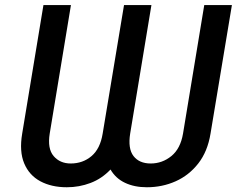

<svg xmlns="http://www.w3.org/2000/svg" viewBox="-20 -748 963 777"><path d="M69.8 -207.5 155.8 -727.5H267.1L181.2 -207.5Q171.4 -146.5 197 -116.5Q222.7 -86.4 266.1 -86.4Q315.4 -86.4 350.6 -116.5Q385.7 -146.5 395.5 -207.5L481.9 -727.5H592.8L506.8 -207.5Q497.1 -146.5 520.3 -116.5Q543.5 -86.4 589.8 -86.4Q636.7 -86.4 673.6 -116.5Q710.4 -146.5 720.7 -207.5L806.6 -727.5H918.5L832 -207.5Q820.3 -135.3 782.7 -86.9Q745.1 -38.6 690.9 -14.4Q636.7 9.8 574.2 9.8Q523.9 9.8 486.1 -8.1Q448.2 -25.9 427.2 -62Q392.1 -24.9 346.4 -7.6Q300.8 9.8 250.5 9.8Q188.5 9.8 143.3 -14.4Q98.1 -38.6 77.9 -86.9Q57.6 -135.3 69.8 -207.5Z"/></svg>

Font: Inter Medium
Style: Italic
Weight: 500
Italic angle: -9.3988°
Designer: Rasmus Andersson
Foundry: rsms
Version: Version 4.001;git-66647c0bb